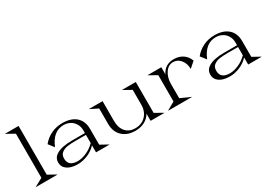

<svg xmlns="http://www.w3.org/2000/svg" viewBox="-2 -1536 3243 2337"><g transform="rotate(-30 1620.0 -367.5)"><path d="M39.1 -750H229V-64.9L341.8 -2V0H39.1V-2L153.8 -64.9V-684.1L39.1 -748Z M738.8 -246.1Q705.6 -246.1 681.2 -244.9Q656.7 -243.7 628.2 -239.7Q599.6 -235.8 580.1 -227.5Q560.5 -219.2 543.7 -206.5Q526.9 -193.8 518.3 -174.1Q509.8 -154.3 509.8 -127.9Q509.8 -18.1 641.6 -18.1Q697.8 -18.1 763.4 -46.4Q829.1 -74.7 884.8 -129.9V-246.1ZM423.3 -123Q423.3 -152.3 435.1 -176Q446.8 -199.7 468 -215.3Q489.3 -231 515.4 -242.2Q541.5 -253.4 573.7 -259.5Q606 -265.6 636 -268.3Q666 -271 698.7 -271H884.8V-310.1Q884.8 -363.3 859.6 -404.1Q834.5 -444.8 794.4 -465.3Q754.4 -485.8 707.5 -485.8Q557.1 -485.8 484.4 -305.2H482.4L423.3 -380.9Q474.6 -444.8 547.4 -479.5Q620.1 -514.2 705.6 -514.2Q827.6 -514.2 896 -453.9Q964.4 -393.6 964.4 -283.2V-62L1072.8 -2V0H884.8V-99.1Q833 -43 761.7 -13.9Q690.4 15.1 624.5 15.1Q529.3 15.1 476.3 -22.2Q423.3 -59.6 423.3 -123Z M1844.2 0H1651.9V-101.1Q1621.6 -46.9 1564.7 -16.8Q1507.8 13.2 1433.1 13.2Q1323.2 13.2 1254.2 -50Q1185.1 -113.3 1185.1 -227.1V-442.9L1075.2 -498V-500H1265.1V-227.1Q1265.1 -123 1314.9 -68.6Q1364.7 -14.2 1446.8 -14.2Q1539.1 -14.2 1595.5 -74Q1651.9 -133.8 1651.9 -227.1V-435.1L1541 -497.1V-500H1731.9V-65.9L1844.2 -2Z M1898.9 -500H2090.8V-400.9Q2145 -509.8 2270.5 -509.8Q2338.9 -509.8 2391.8 -476.3Q2444.8 -442.9 2471.7 -374L2392.6 -304.2H2390.6Q2390.6 -379.4 2348.9 -431.2Q2307.1 -482.9 2244.6 -482.9Q2177.7 -482.9 2134.3 -419.4Q2090.8 -356 2090.8 -265.1V-64.9L2231.9 -2V0H1898.9V-2L2010.7 -64.9V-434.1L1898.9 -498Z M2877 -246.1Q2843.8 -246.1 2819.3 -244.9Q2794.9 -243.7 2766.4 -239.7Q2737.8 -235.8 2718.3 -227.5Q2698.7 -219.2 2681.9 -206.5Q2665 -193.8 2656.5 -174.1Q2647.9 -154.3 2647.9 -127.9Q2647.9 -18.1 2779.8 -18.1Q2835.9 -18.1 2901.6 -46.4Q2967.3 -74.7 3022.9 -129.9V-246.1ZM2561.5 -123Q2561.5 -152.3 2573.2 -176Q2585 -199.7 2606.2 -215.3Q2627.4 -231 2653.6 -242.2Q2679.7 -253.4 2711.9 -259.5Q2744.1 -265.6 2774.2 -268.3Q2804.2 -271 2836.9 -271H3022.9V-310.1Q3022.9 -363.3 2997.8 -404.1Q2972.7 -444.8 2932.6 -465.3Q2892.6 -485.8 2845.7 -485.8Q2695.3 -485.8 2622.6 -305.2H2620.6L2561.5 -380.9Q2612.8 -444.8 2685.5 -479.5Q2758.3 -514.2 2843.8 -514.2Q2965.8 -514.2 3034.2 -453.9Q3102.5 -393.6 3102.5 -283.2V-62L3210.9 -2V0H3022.9V-99.1Q2971.2 -43 2899.9 -13.9Q2828.6 15.1 2762.7 15.1Q2667.5 15.1 2614.5 -22.2Q2561.5 -59.6 2561.5 -123Z"/></g></svg>

Font: Messapia
Style: Regular
Weight: 400
Designer: Luca Marsano
Foundry: Collletttivo
Version: Version 1.000;FEAKit 1.0